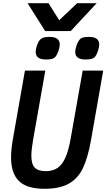

<svg xmlns="http://www.w3.org/2000/svg" viewBox="-20 -1166 664 1197"><path d="M49 -185Q49 -234.5 60.5 -299.5L135.5 -726H262.5L186.5 -295.5Q175.5 -232 175.5 -195Q175.5 -143 196.5 -121Q217.5 -99 265.5 -99Q310.5 -99 340 -120Q369.5 -141 388.8 -185.5Q408 -230 421 -304.5L495.5 -726H623.5L547 -290.5Q527.5 -181 496.2 -116.5Q465 -52 408.2 -20.5Q351.5 11 257 11Q148 11 98.5 -37Q49 -85 49 -185ZM202.5 -842.5Q202.5 -857.5 209.5 -880Q217 -903.5 227.2 -915.5Q237.5 -927.5 251.8 -931.8Q266 -936 289 -936Q352.5 -936 352.5 -888.5Q352.5 -872.5 345 -850.5Q337 -826.5 328 -815Q319 -803.5 305 -799.2Q291 -795 266.5 -795Q202.5 -795 202.5 -842.5ZM449 -842.5Q449 -857 456 -879Q464.5 -904 473.8 -916Q483 -928 497 -932Q511 -936 535.5 -936Q598.5 -936 598.5 -888.5Q598.5 -873.5 591.5 -851Q583.5 -826.5 574.8 -815Q566 -803.5 552 -799.2Q538 -795 512.5 -795Q449 -795 449 -842.5ZM152 -1146H282.5L349 -1040L461 -1146H582.5L421 -972.5H261.5Z"/></svg>

Font: JuliaMono
Style: Bold Italic
Weight: 700
Italic angle: -9°
Monospace: yes
Designer: cormullion
Foundry: corm
Version: Version 0.057; ttfautohint (v1.8.4)